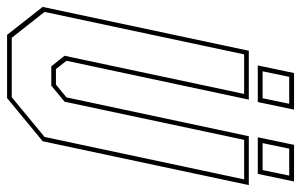

<svg xmlns="http://www.w3.org/2000/svg" viewBox="-180 -694 871 556"><g transform="rotate(90 256.0 -415.5)"><path d="M78.5 0 -2.5 -103 124.5 -700H266L153.5 -172L177.5 -141.5H222.5L259.5 -172L372 -700H513.5L386.5 -103L261.5 0ZM87 -13.5H259L374 -108.5L497 -686.5H382.5L272 -166.5L225.5 -128H169.5L139 -166.5L249.5 -686.5H135L12 -108.5ZM375 -726 397 -831H503L481 -726ZM167 -726 189 -831H295L273 -726ZM184 -740H262L278 -817H200ZM392 -740H470L486 -817H408Z"/></g></svg>

Font: Tourney Condensed Thin
Style: Italic
Weight: 100
Width: 3
Italic angle: -12°
Designer: Tyler Finck
Foundry: Etcetera Type Co
Version: Version 1.010; ttfautohint (v1.8.3)